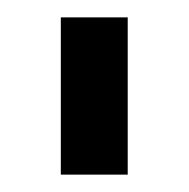

<svg xmlns="http://www.w3.org/2000/svg" viewBox="-20 -719 217 221"><path d="M50 -699H127V-518H50Z"/></svg>

Font: Prompt Light
Style: Regular
Weight: 300
Designer: Katatrad Team
Foundry: CadsonDemak
Version: Version 1.001